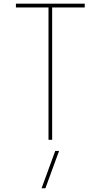

<svg xmlns="http://www.w3.org/2000/svg" viewBox="-20 -750 540 1030"><path d="M240.2 -710H65.4V-730.5H434.6V-710H259.8V0H240.2ZM276.4 59.6H296.9L223.6 259.8H203.1Z"/></svg>

Font: Mgen+ 1mn thin
Style: Regular
Weight: 100
Designer: [Source Han Sans]
Ryoko NISHIZUKA  (kana & ideographs); Paul D. Hunt (Latin, Greek & Cyrillic); Wenlong ZHANG  (bopomofo
Version: Version 1.059.20150602